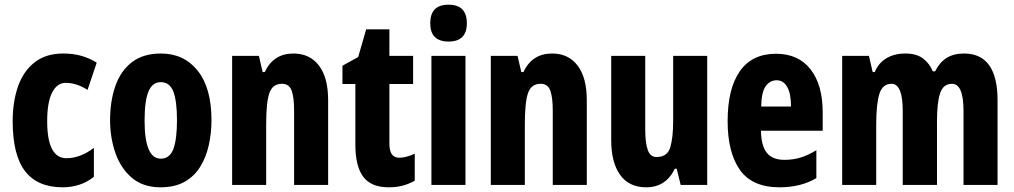

<svg xmlns="http://www.w3.org/2000/svg" viewBox="-20 -788 4321 818"><path d="M247 10Q140 10 87 -58.5Q34 -127 34 -272Q34 -354 56.5 -419Q79 -484 127 -522Q175 -560 249 -560Q292 -560 327 -550Q362 -540 392 -521L353 -405Q306 -435 260 -435Q223 -435 202 -393.5Q181 -352 181 -272Q181 -114 263 -114Q322 -114 380 -158V-35Q352 -12 318 -1Q284 10 247 10Z M881 -276Q881 -221 869.5 -169.5Q858 -118 833 -77.5Q808 -37 766.5 -13.5Q725 10 664 10Q590 10 542.5 -30Q495 -70 472 -135.5Q449 -201 449 -276Q449 -357 471.5 -421.5Q494 -486 542 -523Q590 -560 666 -560Q764 -560 822.5 -486.5Q881 -413 881 -276ZM596 -274Q596 -112 665 -112Q703 -112 718.5 -153Q734 -194 734 -276Q734 -358 718.5 -398Q703 -438 665 -438Q629 -438 612.5 -398Q596 -358 596 -274Z M1230 -560Q1300 -560 1339 -508.5Q1378 -457 1378 -361V0H1233V-317Q1233 -373 1222.5 -402Q1212 -431 1181 -431Q1142 -431 1128 -392.5Q1114 -354 1114 -258V0H969V-550H1083L1099 -481H1108Q1145 -560 1230 -560Z M1681 -116Q1709 -116 1747 -133V-18Q1722 -4 1695 3Q1668 10 1636 10Q1561 10 1527.5 -35Q1494 -80 1494 -172V-430H1439V-508L1506 -545L1540 -663H1639V-550H1740V-430H1639V-175Q1639 -116 1681 -116Z M1891 -768Q1969 -768 1969 -689Q1969 -611 1891 -611Q1813 -611 1813 -689Q1813 -768 1891 -768ZM1963 -550V0H1818V-550Z M2332 -560Q2402 -560 2441 -508.5Q2480 -457 2480 -361V0H2335V-317Q2335 -373 2324.5 -402Q2314 -431 2283 -431Q2244 -431 2230 -392.5Q2216 -354 2216 -258V0H2071V-550H2185L2201 -481H2210Q2247 -560 2332 -560Z M2993 -550V0H2880L2863 -69H2855Q2817 10 2733 10Q2660 10 2622 -43Q2584 -96 2584 -191V-550H2729V-237Q2729 -178 2740 -148.5Q2751 -119 2777 -119Q2823 -119 2835.5 -160Q2848 -201 2848 -274V-550Z M3286 -559Q3381 -559 3433 -493Q3485 -427 3485 -309V-231H3222Q3223 -167 3247 -137Q3271 -107 3322 -107Q3358 -107 3390 -116.5Q3422 -126 3458 -148V-29Q3392 10 3301 10Q3185 10 3132.5 -64Q3080 -138 3080 -272Q3080 -410 3132 -484.5Q3184 -559 3286 -559ZM3289 -446Q3260 -446 3242 -420.5Q3224 -395 3223 -334H3350Q3350 -389 3334 -417.5Q3318 -446 3289 -446Z M4087 -560Q4230 -560 4230 -360V0H4085V-315Q4085 -431 4036 -431Q3999 -431 3985.5 -391.5Q3972 -352 3972 -271V0H3826V-316Q3826 -431 3778 -431Q3740 -431 3726.5 -388Q3713 -345 3713 -255V0H3568V-550H3682L3698 -481H3707Q3722 -519 3756 -539.5Q3790 -560 3837 -560Q3885 -560 3913 -538.5Q3941 -517 3954 -484H3964Q3982 -521 4012 -540.5Q4042 -560 4087 -560Z"/></svg>

Font: Noto Sans Arabic ExtCond ExtBd
Style: Regular
Weight: 800
Width: 2
Designer: Monotype Design Team, Nadine Chahine, Nizar Qandah and Khaled Hosny
Foundry: Monotype Imaging Inc.
Version: Version 2.012; ttfautohint (v1.8.4.7-5d5b)